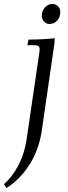

<svg xmlns="http://www.w3.org/2000/svg" viewBox="-79 -637 342 960"><path d="M-59.1 283.2Q-21 252 11.2 192.9Q43.5 133.8 55.2 51.8L116.2 -363.8Q119.1 -380.9 119.1 -391.1Q119.1 -402.8 112.8 -407Q106.4 -411.1 88.9 -411.1H58.1L63 -439Q131.8 -439 194.8 -445.8L192.9 -418L129.9 16.1Q115.7 113.8 66.7 188.7Q17.6 263.7 -46.9 303.2ZM129.9 -558.1Q129.9 -581.5 145.3 -599.4Q160.6 -617.2 183.1 -617.2Q199.2 -617.2 210.7 -606.2Q222.2 -595.2 222.2 -576.2Q222.2 -551.3 207 -534.2Q191.9 -517.1 168 -517.1Q151.9 -517.1 140.9 -529.8Q129.9 -542.5 129.9 -558.1Z"/></svg>

Font: Dihjauti
Style: Italic
Weight: 400
Italic angle: -9°
Designer: T. Christopher White
Version: Version 3.0.0